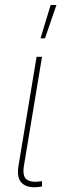

<svg xmlns="http://www.w3.org/2000/svg" viewBox="-20 -770 253 792"><path d="M144.5 0.5Q96.7 7.8 72.3 -12.9Q47.9 -33.7 56.2 -85.4L130.9 -535.6H153.3L78.6 -85.4Q71.8 -42.5 90.6 -29.3Q109.4 -16.1 147.5 -22Q150.4 -22.9 150.4 -22.7Q150.4 -22.5 153.3 -22.9V-1Q151.4 -0.5 149.2 -0.2Q147 0 144.5 0.5ZM147 -611.8 189 -749.5H212.9L165.5 -611.8Z"/></svg>

Font: Inter 20pt Thin
Style: Italic
Weight: 250
Italic angle: -9.3988°
Version: Version 4.001;git-66647c0bb